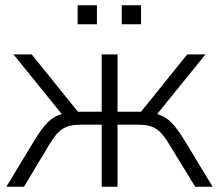

<svg xmlns="http://www.w3.org/2000/svg" viewBox="-20 -707 829 727"><path d="M107 -170 4 0H71L165 -157C203 -220 227 -235 290 -235H365V0H425V-235H499C561 -235 586 -220 623 -157L719 0H785L682 -170C641 -238 615 -264 575 -275L758 -501H689L514 -284H425V-501H365V-284H275L100 -501H31L214 -275C174 -264 148 -238 107 -170ZM441 -615H514V-687H441ZM274 -615H347V-687H274Z"/></svg>

Font: Poppy and Pepper Light
Style: Regular
Weight: 300
Designer: Thy Ha
Foundry: Thy Ha
Version: Version 0.001;Glyphs 3.2 (3227)